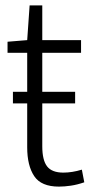

<svg xmlns="http://www.w3.org/2000/svg" viewBox="-20 -683 335 713"><path d="M137 -299V-140Q137 -88 155 -65Q173 -42 215 -42Q248 -42 284 -53L293 -6Q267 3 243 6.5Q219 10 199 10Q133 10 107 -29Q81 -68 81 -136V-299H28V-342H81V-487H8V-528L81 -534L90 -663H137V-534H281V-487H137V-342H259V-299Z"/></svg>

Font: Georama SemiCondensed Light
Style: Regular
Weight: 300
Width: 4
Designer: Jean-Baptiste Levee
Foundry: Production Type
Version: Version 1.000